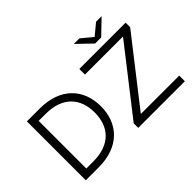

<svg xmlns="http://www.w3.org/2000/svg" viewBox="-146 -1247 1613 1613"><g transform="rotate(-45 660.0 -440.5)"><path d="M99 0H252C495 0 629 -144 629 -350C629 -556 495 -700 252 -700H99ZM254 -67H172V-633H254C458 -633 555 -518 555 -350C555 -182 458 -67 254 -67ZM722 0H1276V-67H820L1272 -646V-700H722V-633H1174L722 -54ZM967 -757H1039L1168 -881H1102L1003 -799L904 -881H838Z"/></g></svg>

Font: Chess Sans
Style: Regular
Weight: 400
Designer: Wolf Bōese
Foundry: Wolf Bōese
Version: Version 7.223;Glyphs 3.3 (3306)